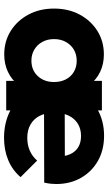

<svg xmlns="http://www.w3.org/2000/svg" viewBox="193 -730 548 975"><g transform="rotate(90 467.5 -243.0)"><path d="M681 11Q602 11 540.5 -21.5Q479 -54 444 -112Q409 -170 409 -243Q409 -316 443.5 -373.5Q478 -431 537 -464Q596 -497 670 -497Q742 -497 797 -466Q852 -435 883.5 -380Q915 -325 915 -254Q915 -241 913.5 -226.5Q912 -212 908 -193L489 -192V-297L843 -298L777 -254Q776 -296 764 -323.5Q752 -351 728.5 -365.5Q705 -380 671 -380Q635 -380 608.5 -363.5Q582 -347 567.5 -317Q553 -287 553 -244Q553 -201 568.5 -170.5Q584 -140 612.5 -123.5Q641 -107 680 -107Q716 -107 745 -119.5Q774 -132 796 -157L880 -73Q844 -31 793 -10Q742 11 681 11ZM257 10Q190 10 137.5 -23Q85 -56 54.5 -113Q24 -170 24 -243Q24 -316 54.5 -373Q85 -430 137.5 -463Q190 -496 257 -496Q306 -496 345.5 -477Q385 -458 410 -424.5Q435 -391 438 -348V-138Q435 -95 410.5 -61.5Q386 -28 346 -9Q306 10 257 10ZM288 -128Q337 -128 367 -160.5Q397 -193 397 -243Q397 -277 383.5 -303Q370 -329 345.5 -343.5Q321 -358 289 -358Q257 -358 232.5 -343.5Q208 -329 193.5 -303Q179 -277 179 -243Q179 -210 193 -184Q207 -158 232 -143Q257 -128 288 -128ZM391 0V-131L414 -249L391 -367V-486H541V0Z"/></g></svg>

Font: Outfit Thin
Style: Bold
Weight: 700
Version: Version 1.100;gftools[0.9.27]